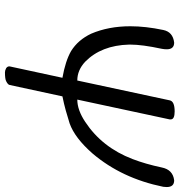

<svg xmlns="http://www.w3.org/2000/svg" viewBox="5 -496 725 775"><g transform="rotate(90 367.5 -108.5)"><path d="M294 2Q226 -10 186 -33Q141 -61 116 -114Q86 -184 86 -272Q86 -334 101 -405Q109 -444 152 -449Q179 -449 179 -419Q179 -410 177 -399Q160 -320 160 -272Q160 -270 160 -267Q163 -155 229 -90Q263 -58 305 -58L385 -431Q389 -451 430 -451Q462 -451 462 -435Q462 -433 462 -431L382 -58Q424 -58 472 -90Q575 -158 622 -281Q642 -333 656 -399Q665 -444 708 -449Q735 -449 735 -419Q735 -413 734 -405Q700 -238 600 -120Q537 -48 478 -27Q453 -19 426 -11.5Q399 -4 369 2L323 215Q322 222 308 229Q299 234 272 234Q264 234 255 229Q248 224 248 217Q248 216 248 215Z"/></g></svg>

Font: New Athena Unicode
Style: Italic
Weight: 400
Designer: J. Rusten 1997; rev. by R. Hancock 2001, 2002, rev. by D. Mastronarde 2002-2019
Foundry: Society for Classical Studies (formerly American Philological Association)
Version: Version 5.008